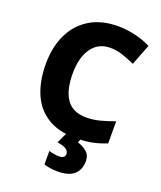

<svg xmlns="http://www.w3.org/2000/svg" viewBox="-171 -831 985 1177"><g transform="rotate(20 321.5 -242.0)"><path d="M394 -583Q316 -583 273 -522Q230 -461 230 -355Q230 -246 271 -188.5Q312 -131 399 -131Q444 -131 488 -142.5Q532 -154 581 -172V-28Q533 -8 485.5 1Q438 10 382 10Q268 10 196 -36Q124 -82 89.5 -164Q55 -246 55 -356Q55 -464 94 -547Q133 -630 209 -677Q285 -724 395 -724Q447 -724 502.5 -711.5Q558 -699 609 -674L556 -538Q516 -556 476 -569.5Q436 -583 394 -583ZM490 122Q490 177 455.5 208.5Q421 240 347 240Q319 240 296.5 236Q274 232 258 227V139Q274 144 292 147Q310 150 326 150Q342 150 352.5 143Q363 136 363 121Q363 103 346 91Q329 79 287 72L321 0H416L405 30Q435 38 462.5 59.5Q490 81 490 122Z"/></g></svg>

Font: Noto Sans ExtraBold
Style: Regular
Weight: 800
Designer: Monotype Design Team
Foundry: Monotype Imaging Inc.
Version: Version 2.007